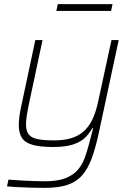

<svg xmlns="http://www.w3.org/2000/svg" viewBox="-20 -704 644 930"><path d="M197 206Q166 206 131.5 205Q97 204 66.5 202.5Q36 201 14 199L21 166Q48 168 80 170Q112 172 143.5 173Q175 174 198 174Q260 174 297.5 159Q335 144 356.5 119Q378 94 389.5 63Q401 32 410 -2Q415 -22 420.5 -42.5Q426 -63 431 -83H427Q414 -59 393 -38Q372 -17 335 -4.5Q298 8 237 8Q174 8 137.5 -2.5Q101 -13 86 -36.5Q71 -60 71 -97Q71 -117 74 -140Q77 -163 83 -190L151 -510H186L119 -195Q113 -166 109.5 -142.5Q106 -119 106 -102Q106 -69 119.5 -52.5Q133 -36 162.5 -30Q192 -24 241 -24Q287 -24 322.5 -34Q358 -44 383.5 -66Q409 -88 426.5 -123.5Q444 -159 455 -210L520 -510H555L460 -67Q444 9 425 61Q406 113 378 145Q350 177 306.5 191.5Q263 206 197 206ZM253 -651 260 -684H525L518 -651Z"/></svg>

Font: Saira Thin
Style: Italic
Weight: 100
Italic angle: -12°
Designer: Hector Gatti with collaboration of the Omnibus-Type team
Foundry: Omnibus-Type
Version: Version 1.101